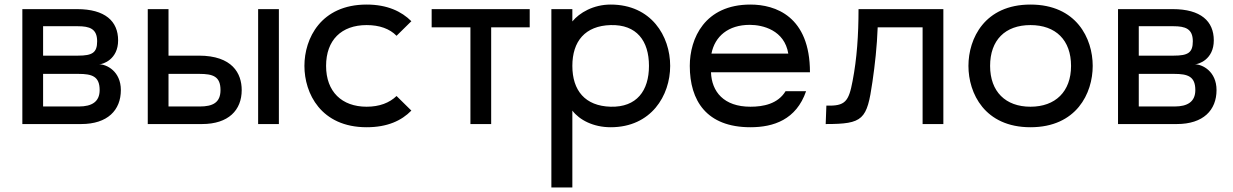

<svg xmlns="http://www.w3.org/2000/svg" viewBox="-20 -544 5409 842"><path d="M78 0H336C452 0 510 -61 510 -149C510 -231 448 -262 415 -262C431 -262 498 -283 498 -367C498 -451 441 -504 318 -504H78ZM169 -77V-220H324C384 -220 417 -209 417 -149C417 -98 383 -77 326 -77ZM169 -300V-429H321C373 -429 406 -418 406 -363C406 -313 385 -300 322 -300Z M628 0H866C982 0 1040 -61 1040 -149C1040 -222 999 -300 852 -300H719V-504H628ZM719 -77V-220H854C914 -220 947 -209 947 -149C947 -94 913 -77 856 -77ZM1112 0H1203V-504H1112Z M1588 14C1679 14 1741 -15 1784 -59L1719 -123C1688 -93 1644 -76 1588 -76C1479 -76 1410 -142 1410 -255C1410 -368 1477 -434 1588 -434C1644 -434 1689 -418 1719 -387L1784 -451C1741 -494 1678 -524 1588 -524C1387 -524 1315 -375 1315 -255C1315 -135 1387 14 1588 14Z M1873 -424H2043V0H2134V-424H2303V-504H1873Z M2398 278H2490V-59C2521 -18 2582 14 2658 14C2836 14 2919 -125 2919 -255C2919 -386 2836 -524 2658 -524C2582 -524 2521 -488 2490 -450V-504H2398ZM2490 -255C2490 -363 2546 -431 2658 -434C2772 -437 2826 -365 2826 -255C2826 -146 2772 -73 2658 -76C2546 -79 2490 -147 2490 -255Z M3271 14C3372 14 3472 -19 3515 -144H3425C3391 -88 3327 -76 3271 -76C3154 -76 3101 -142 3098 -227H3532C3532 -473 3380 -524 3271 -524C3070 -524 3005 -375 3005 -255C3005 -103 3078 14 3271 14ZM3100 -309C3115 -385 3174 -435 3268 -435C3325 -435 3420 -412 3437 -309Z M4026 0H4117V-504H3745C3745 -392 3738 -287 3719 -189C3702 -99 3687 -78 3604 -81L3601 0C3766 0 3782 -19 3806 -185C3817 -260 3826 -341 3829 -424H4026Z M4499 14C4701 14 4772 -135 4772 -255C4772 -375 4701 -524 4499 -524C4298 -524 4227 -375 4227 -255C4227 -135 4298 14 4499 14ZM4322 -255C4322 -368 4388 -434 4499 -434C4610 -434 4677 -368 4677 -255C4677 -142 4608 -76 4499 -76C4390 -76 4322 -142 4322 -255Z M4883 0H5141C5257 0 5315 -61 5315 -149C5315 -231 5253 -262 5220 -262C5236 -262 5303 -283 5303 -367C5303 -451 5246 -504 5123 -504H4883ZM4974 -77V-220H5129C5189 -220 5222 -209 5222 -149C5222 -98 5188 -77 5131 -77ZM4974 -300V-429H5126C5178 -429 5211 -418 5211 -363C5211 -313 5190 -300 5127 -300Z"/></svg>

Font: Hibana 45 SubMedium
Style: Regular
Weight: 500
Width: 6
Designer: pygmalion
Foundry: ybstudio
Version: Version 2021.007;FEAKit 1.0